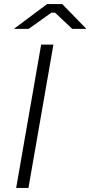

<svg xmlns="http://www.w3.org/2000/svg" viewBox="-20 -918 442 938"><path d="M59 0H119L241 -700H181ZM48 -777H120L231 -856H249L333 -777H402L284 -898H210Z"/></svg>

Font: Fixel Display Light
Style: Italic
Weight: 300
Italic angle: -10°
Designer: AlfaBravo + MacPaw
Foundry: Kyrylo Tkachov, Marchela Mozhyna, Serhii Makarenko, Maria Weinstein, Zakhar Kryvoshyya
Version: Version 1.210;Glyphs 3.2 (3217)